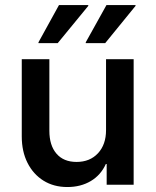

<svg xmlns="http://www.w3.org/2000/svg" viewBox="-20 -736 622 765"><path d="M248.3 9.2Q194.2 9.2 153.3 -16.2Q112.5 -41.7 89.6 -87.1Q66.7 -132.5 66.7 -192.5V-500H176.7V-215Q176.7 -156.7 205 -123.8Q233.3 -90.8 285 -90.8Q338.3 -90.8 370.4 -125.4Q402.5 -160 402.5 -217.5V-500H512.5V0H405V-82.5H401.7Q381.7 -38.3 341.7 -14.6Q301.7 9.2 248.3 9.2ZM321.7 -564.2V-567.5L404.2 -715.8H520V-712.5L399.2 -564.2ZM133.3 -564.2V-567.5L215 -715.8H331.7V-712.5L210 -564.2Z"/></svg>

Font: Funnel Sans Medium
Style: Regular
Weight: 500
Version: Version 1.000; Beta; Release 5; Build 24; ttfautohint (v1.8.